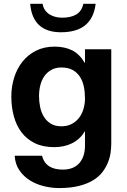

<svg xmlns="http://www.w3.org/2000/svg" viewBox="-20 -770 651 985"><path d="M550.8 -33.2Q550.8 -12.2 547.4 12.9Q543.9 38.1 533.9 63.2Q523.9 88.4 505.9 112.3Q487.8 136.2 458 154.5Q428.2 172.9 385.3 183.8Q342.3 194.8 283.2 194.8Q245.1 194.8 205.8 185.3Q166.5 175.8 134 155.8Q101.6 135.7 79.8 104.2Q58.1 72.8 55.2 28.8H195.8Q200.7 48.8 210.7 62.5Q220.7 76.2 234.6 84.5Q248.5 92.8 265.6 96.4Q282.7 100.1 301.8 100.1Q332 100.1 353.8 90.6Q375.5 81.1 389.4 64Q403.3 46.9 409.9 23.7Q416.5 0.5 416 -26.9V-95.2H414.1Q402.3 -74.7 385.5 -59.6Q368.7 -44.4 348.4 -34.4Q328.1 -24.4 305.2 -19.8Q282.2 -15.1 258.8 -15.1Q200.2 -15.1 158.4 -35.6Q116.7 -56.2 90.1 -91.6Q63.5 -127 50.8 -174.3Q38.1 -221.7 38.1 -274.9Q38.1 -325.2 52.5 -371.6Q66.9 -418 95 -453.4Q123 -488.8 164.6 -509.8Q206.1 -530.8 259.8 -530.8Q311.5 -530.8 349.6 -512Q387.7 -493.2 414.1 -448.2H416V-517.1H550.8ZM294.9 -122.1Q325.2 -122.1 347.9 -134Q370.6 -146 385.7 -165.8Q400.9 -185.5 408.4 -211.4Q416 -237.3 416 -265.1Q416 -296.9 410.2 -325.4Q404.3 -354 390.1 -376Q376 -397.9 352.8 -410.9Q329.6 -423.8 294.9 -423.8Q265.1 -423.8 243.4 -411.6Q221.7 -399.4 207.5 -379.2Q193.4 -358.9 186.8 -332.3Q180.2 -305.7 180.2 -276.9Q180.2 -249 185.8 -221.4Q191.4 -193.8 204.6 -171.9Q217.8 -149.9 240 -136Q262.2 -122.1 294.9 -122.1ZM198.7 -750.5Q201.7 -730.5 211.9 -716.8Q222.2 -703.1 236.3 -694.8Q250.5 -686.5 266.6 -682.9Q282.7 -679.2 297.9 -679.2Q343.3 -679.2 371.1 -695.6Q398.9 -711.9 407.7 -750.5H470.7Q465.8 -711.4 451.7 -683.8Q437.5 -656.2 414.8 -638.7Q392.1 -621.1 361.3 -612.8Q330.6 -604.5 293 -604.5Q147.5 -604.5 134.8 -750.5Z"/></svg>

Font: XB Khoramshahr
Style: Bold
Weight: 700
Designer: Behnam
Foundry: Irmug
Version: Version 8.005 2009